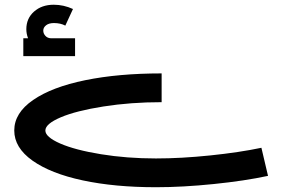

<svg xmlns="http://www.w3.org/2000/svg" viewBox="-20 -577 1198 808"><path d="M295.9 -416V-340.8H78.1V-416H98.1Q90.8 -434.6 90.8 -454.1Q90.8 -499.5 123.3 -528.3Q155.8 -557.1 206.1 -557.1Q248 -557.1 287.1 -539.1L254.9 -469.2Q234.4 -480 207 -480Q186 -480 174.1 -470.7Q162.1 -461.4 162.1 -448.2Q162.1 -436 170.9 -426.3Q179.7 -416.5 193.8 -416ZM1080.1 44.9 1107.9 163.1Q1010.3 184.1 879.4 197.5Q748.5 210.9 636.2 210.9Q462.9 210.9 328.1 182.1Q193.4 153.3 116.7 98.9Q40 44.4 40 -27.8Q40 -101.6 119.4 -156.2Q198.7 -210.9 338.6 -239.5Q478.5 -268.1 660.2 -268.1V-147Q530.3 -147 415.3 -128.9Q300.3 -110.8 235.6 -83.3Q170.9 -55.7 170.9 -27.8Q170.9 -0.5 233.2 26.9Q295.4 54.2 404.8 72Q514.2 89.8 636.2 89.8Q742.7 89.8 864.7 77.1Q986.8 64.5 1080.1 44.9Z"/></svg>

Font: Montserrat-Arabic Medium
Style: Regular
Weight: 500
Designer: Mohamed Gaber
Foundry: Kief Type Foundry
Version: Version 5.008;PS 005.008;hotconv 1.0.88;makeotf.lib2.5.64775